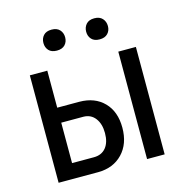

<svg xmlns="http://www.w3.org/2000/svg" viewBox="-105 -811 890 912"><g transform="rotate(-15 340.0 -355.5)"><path d="M158.2 -346.2V-528.3H72.3V0H267.1C316.9 -0.3 356.9 -16.4 387.2 -48.1C417.5 -79.8 432.6 -122.1 432.6 -174.8C432.6 -227.5 417.6 -269.2 387.7 -299.8C357.7 -330.4 317.5 -345.9 267.1 -346.2ZM158.2 -272.5H267.6C292 -272.1 311.2 -262.7 325.2 -244.1C339.2 -225.6 346.2 -201.3 346.2 -171.4C346.2 -140.8 339.1 -116.9 325 -99.6C310.8 -82.4 291 -73.7 265.6 -73.7H158.2ZM593.8 0V-528.3H507.3V0ZM174.3 -659.7C174.3 -645 178.8 -632.8 187.7 -623C196.7 -613.3 210 -608.4 227.5 -608.4C245.1 -608.4 258.5 -613.3 267.6 -623C276.7 -632.8 281.2 -645 281.2 -659.7C281.2 -674.3 276.7 -686.6 267.6 -696.5C258.5 -706.5 245.1 -711.4 227.5 -711.4C210 -711.4 196.7 -706.5 187.7 -696.5C178.8 -686.6 174.3 -674.3 174.3 -659.7ZM384.3 -658.7C384.3 -644 388.8 -631.8 397.7 -622.1C406.7 -612.3 419.9 -607.4 437.5 -607.4C455.1 -607.4 468.4 -612.3 477.5 -622.1C486.7 -631.8 491.2 -644 491.2 -658.7C491.2 -673.3 486.7 -685.7 477.5 -695.8C468.4 -705.9 455.1 -710.9 437.5 -710.9C419.9 -710.9 406.7 -705.9 397.7 -695.8C388.8 -685.7 384.3 -673.3 384.3 -658.7Z"/></g></svg>

Font: Roboto Condensed
Style: Regular
Weight: 400
Designer: Google
Version: Version 2.134; 2016